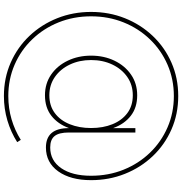

<svg xmlns="http://www.w3.org/2000/svg" viewBox="5 -749 932 982"><g transform="rotate(90 471.0 -258.0)"><path d="M471.2 188Q378.9 188 300.3 153.3Q221.7 118.7 163.6 57.4Q105.5 -3.9 73.2 -84.7Q41 -165.5 41 -257.8Q41 -350.1 73.2 -430.9Q105.5 -511.7 163.6 -573Q221.7 -634.3 300.3 -668.9Q378.9 -703.6 471.2 -703.6Q563.5 -703.6 642.1 -668.9Q720.7 -634.3 778.8 -573Q836.9 -511.7 869.1 -430.9Q901.4 -350.1 901.4 -257.8Q901.4 -152.8 856.4 -89.8Q811.5 -26.9 734.4 -26.9Q635.3 -26.9 635.3 -144H634.8Q614.3 -87.9 572.3 -54.9Q530.3 -22 467.3 -22Q407.2 -22 361.6 -53.5Q315.9 -85 290.3 -138.7Q264.6 -192.4 264.6 -257.8Q264.6 -323.7 290.3 -377.2Q315.9 -430.7 361.6 -462.2Q407.2 -493.7 467.3 -493.7Q530.3 -493.7 572.3 -460.9Q614.3 -428.2 634.8 -371.6H635.3V-484.4H657.7V-144Q657.7 -93.8 675.8 -71.3Q693.8 -48.8 734.4 -48.8Q801.3 -48.8 840.1 -105Q878.9 -161.1 878.9 -257.8Q878.9 -347.2 847.9 -424.1Q816.9 -501 761.2 -558.8Q705.6 -616.7 631.3 -648.9Q557.1 -681.2 471.2 -681.2Q385.3 -681.2 311 -648.9Q236.8 -616.7 181.2 -558.8Q125.5 -501 94.5 -424.1Q63.5 -347.2 63.5 -257.8Q63.5 -168.5 94.5 -91.6Q125.5 -14.6 181.2 43.2Q236.8 101.1 311 133.3Q385.3 165.5 471.2 165.5Q533.7 165.5 590.1 148.9Q646.5 132.3 695.3 101.6L707 120.1Q656.2 152.3 596.2 170.2Q536.1 188 471.2 188ZM467.3 -44.4Q521 -44.4 558.3 -72.3Q595.7 -100.1 615.2 -148.4Q634.8 -196.8 634.8 -257.8Q634.8 -319.3 615.2 -367.4Q595.7 -415.5 558.3 -443.4Q521 -471.2 467.3 -471.2Q414.1 -471.2 373.5 -442.9Q333 -414.6 310.1 -366.5Q287.1 -318.4 287.1 -257.8Q287.1 -197.8 310.1 -149.4Q333 -101.1 373.5 -72.8Q414.1 -44.4 467.3 -44.4Z"/></g></svg>

Font: Inter Display Thin
Style: Regular
Weight: 100
Designer: Rasmus Andersson
Foundry: rsms
Version: Version 4.000;git-a52131595